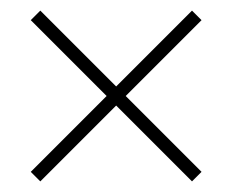

<svg xmlns="http://www.w3.org/2000/svg" viewBox="-20 -617 439 362"><path d="M342 -597 360 -579 217 -436 360 -293 342 -275 199 -418 56 -275 38 -293 181 -436 38 -579 56 -597 199 -454Z"/></svg>

Font: Noto Sans Kannada UI ExtraCondensed Thin
Style: Regular
Weight: 100
Width: 2
Designer: Jelle Bosma - Monotype Design Team
Foundry: Monotype Imaging Inc.
Version: Version 2.005; ttfautohint (v1.8.4.7-5d5b)